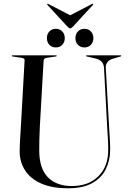

<svg xmlns="http://www.w3.org/2000/svg" viewBox="-20 -997 694 1030"><path d="M556 -297.5 538 -633Q536.5 -652 527.2 -664Q518 -676 495.5 -682.5L445.5 -694Q441.5 -695.5 441.5 -697Q441.5 -700 445.5 -700H627Q631 -700 631 -697Q631 -695 625 -693.5L584 -681.5Q566.5 -676.5 556.2 -663.2Q546 -650 547.5 -633L566 -302.5Q567.5 -275.5 569.2 -249Q571 -222.5 571 -195Q571 -137.5 548 -90.2Q525 -43 475.2 -15Q425.5 13 345.5 13Q257.5 13 200 -13Q142.5 -39 114 -83.8Q85.5 -128.5 85.5 -185.5Q85.5 -200 86.5 -223.2Q87.5 -246.5 89 -270.2Q90.5 -294 91.5 -310L112 -674Q113 -684.5 94.5 -687L48 -694Q43 -695 43 -697Q43 -700 47 -700H280Q284.5 -700 284.5 -697Q284.5 -695 279.5 -694L231.5 -687Q214.5 -684.5 214 -672L193.5 -313.5Q191.5 -275.5 191 -243.8Q190.5 -212 190.5 -190Q190.5 -94 236.5 -46.5Q282.5 1 366 1Q454.5 1 507.5 -51.2Q560.5 -103.5 560.5 -192Q560.5 -223 559 -249.5Q557.5 -276 556 -297.5ZM279.5 -742.5Q258 -742.5 244.8 -756.8Q231.5 -771 231.5 -792.5Q231.5 -814 244.8 -828.2Q258 -842.5 279.5 -842.5Q301 -842.5 314.2 -828.2Q327.5 -814 327.5 -792.5Q327.5 -771 314.2 -756.8Q301 -742.5 279.5 -742.5ZM433 -742.5Q411.5 -742.5 398 -756.8Q384.5 -771 384.5 -792.5Q384.5 -814 398 -828.2Q411.5 -842.5 433 -842.5Q454.5 -842.5 467.8 -828.2Q481 -814 481 -792.5Q481 -771 467.8 -756.8Q454.5 -742.5 433 -742.5ZM372 -855Q363 -845 356.5 -845Q350 -845 341 -855L235 -970Q231.5 -974.5 234 -976.5Q235.5 -978 240.5 -975L356.5 -915L472 -975Q477 -978 479 -976.5Q481.5 -974 478 -970Z"/></svg>

Font: Fraunces 144pt S000
Style: Regular
Weight: 400
Version: Version 1.000; ttfautohint (v1.8.3)